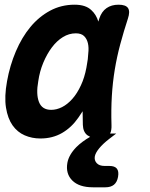

<svg xmlns="http://www.w3.org/2000/svg" viewBox="-20 -580 640 818"><path d="M446 127Q469 127 478 138.5Q487 150 483 173Q479 196 465.5 207Q452 218 429 218H376Q317 218 288 189Q259 160 267 114Q273 80 305 47Q329 23 364 3Q358 0 352 -4Q334 -18 333 -48Q332 -78 332 -106Q323 -92 314 -79Q285 -37 244.5 -13.5Q204 10 152 10Q116 10 85 -3.5Q54 -17 33.5 -46Q13 -75 5.5 -121.5Q-2 -168 10 -234Q22 -301 47.5 -361Q73 -421 109.5 -465Q146 -509 193.5 -534.5Q241 -560 298 -560Q345 -560 369 -537Q390 -518 399 -488Q401 -494 403 -501Q413 -531 434 -545.5Q455 -560 485 -560Q516 -560 525.5 -545.5Q535 -531 525 -501Q507 -446 492.5 -392Q478 -338 469 -283.5Q460 -229 456.5 -171Q453 -113 455 -48Q456 -24 449 -11H475L445 12Q418 33 402.5 52Q387 71 384 86Q381 103 392 115Q403 127 426 127ZM198 -112Q221 -112 244 -123.5Q267 -135 288 -158.5Q309 -182 325 -217Q340 -249 348 -291L350 -303Q355 -328 356 -352Q359 -377 354.5 -396Q350 -415 338 -426.5Q326 -438 303 -438Q274 -438 248 -422Q222 -406 201 -378Q180 -350 164.5 -313Q149 -276 143 -234Q133 -179 146 -145.5Q159 -112 198 -112Z"/></svg>

Font: Maple Mono
Style: Bold Italic
Weight: 700
Italic angle: -10°
Monospace: yes
Designer: subframe7536
Version: Version 7.000